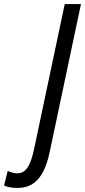

<svg xmlns="http://www.w3.org/2000/svg" viewBox="-167 -734 419 946"><path d="M-80 192C1 192 52 139 78 14L232 -714H152L1 0C-15 74 -35 120 -82 120C-98 120 -114 115 -129 108L-147 180C-130 188 -109 192 -80 192Z"/></svg>

Font: Noto Sans ExtraCondensed
Style: Italic
Weight: 400
Width: 2
Italic angle: -12°
Designer: Monotype Design Team
Foundry: Monotype Imaging Inc.
Version: Version 2.013